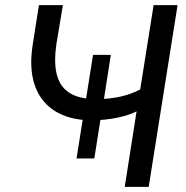

<svg xmlns="http://www.w3.org/2000/svg" viewBox="-20 -725 721 745"><path d="M464 0 510 -293Q491 -283 466.5 -276Q442 -269 414.5 -264.5Q387 -260 360 -259L371 -269L346 -110H277L302 -268L310 -259Q233 -265 183 -301Q133 -337 113 -400Q93 -463 107 -552L131 -705H224L199 -555Q189 -487 199 -441.5Q209 -396 240 -371.5Q271 -347 323 -342L313 -336L341 -512H410L382 -332L374 -341Q412 -342 451 -351Q490 -360 524 -378L576 -705H669L557 0Z"/></svg>

Font: Nunito Sans 12pt Medium
Style: Italic
Weight: 500
Italic angle: -9°
Designer: Vernon Adams
Foundry: Vernon Adams
Version: Version 3.101;gftools[0.9.27]